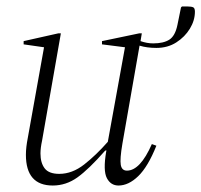

<svg xmlns="http://www.w3.org/2000/svg" viewBox="-20 -563 622 593"><path d="M143 10Q60 10 60 -85Q60 -108 66 -138L116 -417L53 -426V-436L160 -460H168L110 -129Q105 -106 105 -89Q105 -60 118 -43Q131 -26 163 -26Q203 -26 240 -55Q277 -84 313 -125L366 -417L295 -426V-436L410 -460H418L414 -436Q434 -429 453 -429Q485 -429 503 -440.5Q521 -452 528 -486L539 -540L542 -543H559Q571 -543 576.5 -540.5Q582 -538 582 -527Q582 -500 566.5 -474.5Q551 -449 524.5 -432Q498 -415 463 -415Q434 -415 411 -422L358 -119Q350 -72 353 -54Q356 -36 372 -36Q413 -36 449 -118L463 -113Q437 -48 407 -19Q377 10 346 10Q322 10 310 -13Q298 -36 308 -95L309 -98H305Q254 -40 219 -15Q184 10 143 10Z"/></svg>

Font: Spectral ExtraLight
Style: Italic
Weight: 275
Italic angle: -10°
Designer: Jean-Baptiste Levee
Foundry: Production Type
Version: Version 2.001